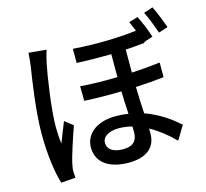

<svg xmlns="http://www.w3.org/2000/svg" viewBox="-121 -966 1242 1155"><g transform="rotate(-15 500.0 -388.5)"><path d="M133 -756C132 -730 128 -699 125 -674C113 -596 83 -410 83 -263C83 -130 100 -19 121 50L211 43C210 31 209 16 209 6C208 -5 211 -25 214 -39C224 -89 258 -190 284 -264L233 -304C218 -267 198 -217 183 -177C178 -213 176 -248 176 -283C176 -388 206 -591 223 -671C227 -689 237 -729 243 -746ZM623 -133C623 -83 602 -48 534 -48C475 -48 437 -70 437 -114C437 -151 476 -177 540 -177C567 -177 595 -173 622 -166C623 -153 623 -142 623 -133ZM880 -495C826 -489 767 -483 703 -480V-623C746 -626 786 -629 822 -633V-638L878 -657C866 -697 841 -757 822 -794L766 -777C774 -760 783 -739 792 -717C683 -704 549 -699 397 -710V-622C474 -618 546 -618 612 -619V-476C537 -474 459 -475 381 -481L382 -390C459 -386 538 -385 613 -387C614 -341 616 -291 619 -246C594 -250 569 -252 542 -252C411 -252 348 -184 348 -108C348 -8 433 39 545 39C660 39 716 -13 716 -97C716 -107 716 -117 716 -128C769 -99 821 -58 866 -12L918 -98C874 -137 805 -191 711 -224C708 -275 705 -332 704 -390C769 -393 829 -398 880 -404ZM867 -808C887 -769 908 -713 923 -670L981 -689C967 -728 943 -789 924 -827Z"/></g></svg>

Font: Noto Sans Japanese Medium
Style: Regular
Weight: 500
Designer: Ryoko NISHIZUKA (kana & ideographs); Paul D. Hunt (Latin, Greek & Cyrillic); Wenlong ZHANG (bopomofo); Sandoll Communica
Foundry: Adobe Systems Incorporated
Version: Version 1.000;PS 1;hotconv 1.0.78;makeotf.lib2.5.61930